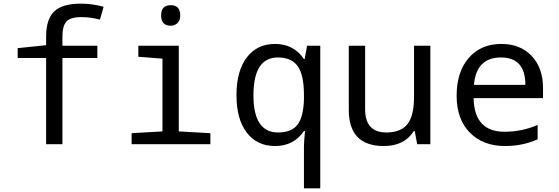

<svg xmlns="http://www.w3.org/2000/svg" viewBox="-20 -785 3040 1045"><path d="M509.8 -469.2H319.8V0H231V-469.2H76.2V-522.9L231 -539.1V-585.9Q231 -680.2 274.9 -722.7Q318.8 -765.1 420.9 -765.1Q483.9 -765.1 543.9 -748L523.9 -678.2Q473.1 -691.9 422.9 -691.9Q362.8 -691.9 341.3 -667.5Q319.8 -643.1 319.8 -586.9V-536.1H509.8Z M909.2 -756.8Q960.9 -756.8 960.9 -701.2Q960.9 -672.9 945.6 -658.9Q930.2 -645 909.2 -645Q856.9 -645 856.9 -701.2Q856.9 -756.8 909.2 -756.8ZM864.3 -465.8 732.9 -476.1V-536.1H953.1V-69.8L1125 -60.1V0H696.3V-60.1L864.3 -69.8Z M1634.3 -463.9H1638.2L1651.4 -536.1H1723.1V240.2H1634.3V11.2Q1634.3 -8.8 1640.1 -71.8H1634.3Q1579.1 9.8 1477.1 9.8Q1378.9 9.8 1323 -63.2Q1267.1 -136.2 1267.1 -267.1Q1267.1 -398.9 1323.2 -472.4Q1379.4 -545.9 1477.1 -545.9Q1578.1 -545.9 1634.3 -463.9ZM1634.3 -247.1V-267.1Q1634.3 -377.9 1600.3 -425Q1566.4 -472.2 1492.2 -472.2Q1359.4 -472.2 1359.4 -266.1Q1359.4 -64 1493.2 -64Q1567.4 -64 1599.9 -107.2Q1632.3 -150.4 1634.3 -247.1Z M2250.5 0 2237.3 -71.8H2232.4Q2181.2 9.8 2069.3 9.8Q1878.4 9.8 1878.4 -186V-536.1H1967.3V-190.9Q1967.3 -64 2082.5 -64Q2161.1 -64 2197.3 -109.1Q2233.4 -154.3 2233.4 -257.8V-536.1H2322.3V0Z M2935.5 -251H2557.6Q2561.5 -67.9 2725.6 -67.9Q2820.8 -67.9 2906.2 -105V-26.9Q2825.2 9.8 2728.5 9.8Q2608.9 9.8 2537.1 -63.2Q2465.3 -136.2 2465.3 -264.2Q2465.3 -394 2531.5 -470Q2597.7 -545.9 2708.5 -545.9Q2812 -545.9 2873.8 -480.5Q2935.5 -415 2935.5 -306.2ZM2559.6 -323.2H2839.4Q2839.4 -472.2 2706.5 -472.2Q2572.3 -472.2 2559.6 -323.2Z"/></svg>

Font: Apple Sans Adjectives
Style: Regular
Weight: 400
Monospace: yes
Foundry: Apple Sans Adjectives
Version: Version 0.01